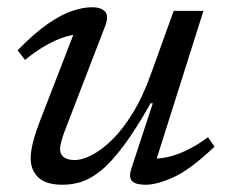

<svg xmlns="http://www.w3.org/2000/svg" viewBox="-20 -499 623 529"><path d="M341 -31.5 401 -214.5H395Q354 -142 320.5 -97.2Q287 -52.5 258.8 -29.5Q230.5 -6.5 204.8 1.8Q179 10 152.5 10Q106.5 10 85.5 -10.2Q64.5 -30.5 64.5 -63Q64.5 -80.5 70.5 -105.5Q76.5 -130.5 92.5 -172L192.5 -430L206.5 -404.5Q186.5 -405.5 161.2 -398Q136 -390.5 107.5 -374.5Q79 -358.5 49 -334L28.5 -360.5Q75.5 -408.5 112.8 -434Q150 -459.5 179.8 -469.2Q209.5 -479 233 -479Q260 -479 270.2 -466.2Q280.5 -453.5 268.5 -424L157 -134.5Q152 -120.5 148.8 -108.8Q145.5 -97 145.5 -88.5Q145.5 -73.5 156 -65.8Q166.5 -58 186 -58Q206 -58 233 -71.8Q260 -85.5 289.5 -114.5Q319 -143.5 347 -189.5Q375 -235.5 397.5 -299.5L458.5 -469H540.5L404.5 -39L394 -62.5Q414 -60.5 439.5 -65.8Q465 -71 494 -84.8Q523 -98.5 553 -121L571 -95Q505 -32 458.8 -11Q412.5 10 381.5 10Q353.5 10 344 0Q334.5 -10 341 -31.5Z"/></svg>

Font: Newsreader 12pt
Style: Italic
Weight: 400
Italic angle: -17°
Version: Version 1.003